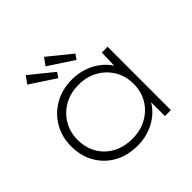

<svg xmlns="http://www.w3.org/2000/svg" viewBox="-184 -922 1114 1114"><g transform="rotate(-45 373.5 -364.5)"><path d="M343 10Q259 10 197 -24.5Q135 -59 100 -120Q65 -181 65 -260Q65 -339 101.5 -400.5Q138 -462 200.5 -497Q263 -532 342 -532Q390 -532 432.5 -518.5Q475 -505 508.5 -481Q542 -457 564 -427.5Q586 -398 592 -365L571 -376L576 -520H623V0H574V-138L592 -159Q584 -125 561.5 -94.5Q539 -64 506 -40.5Q473 -17 431 -3.5Q389 10 343 10ZM349 -40Q414 -40 466 -68.5Q518 -97 548 -146.5Q578 -196 578 -261Q578 -324 548.5 -374Q519 -424 467 -453.5Q415 -483 349 -483Q281 -483 229 -453.5Q177 -424 147.5 -374Q118 -324 118 -261Q118 -197 146.5 -147Q175 -97 227 -68.5Q279 -40 349 -40ZM442 -593 288 -694 321 -739 463 -624ZM292 -593 138 -694 171 -739 313 -624Z"/></g></svg>

Font: Lexend Exa ExtraLight
Style: Regular
Weight: 250
Designer: Bonnie Shaver-Troup, Thomas Jockin
Foundry: Lexend
Version: Version 1.007